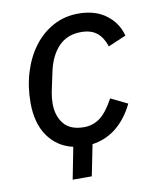

<svg xmlns="http://www.w3.org/2000/svg" viewBox="-78 -591 645 791"><g transform="rotate(-10 245.0 -195.0)"><path d="M188 7Q122 -8 84 -62Q46 -116 46 -202Q46 -270 64.5 -329.5Q83 -389 116.5 -433.5Q150 -478 197.5 -504Q245 -530 304 -530Q374 -530 419.5 -495.5Q465 -461 479 -407L404 -375Q392 -413 367.5 -433Q343 -453 301 -453Q243 -453 207 -415.5Q171 -378 157 -312L139 -227Q137 -216 136 -204Q135 -192 135 -183Q135 -131 162 -98Q189 -65 246 -65Q284 -65 313.5 -87Q343 -109 372 -163L442 -129Q413 -69 369 -33.5Q325 2 268 10L242 140H162Z"/></g></svg>

Font: IBM Plex Sans Text
Style: Italic
Weight: 450
Italic angle: -11°
Designer: Mike Abbink, Paul van der Laan, Pieter van Rosmalen
Foundry: Bold Monday
Version: Version 3.005